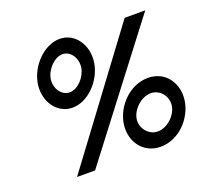

<svg xmlns="http://www.w3.org/2000/svg" viewBox="-108 -715 898 850"><g transform="rotate(-20 341.0 -290.0)"><path d="M95 -438C82 -359 130 -285 204 -285C278 -285 348 -359 361 -438C374 -517 327 -591 253 -591C179 -591 108 -517 95 -438ZM156 -438C163 -481 204 -523 242 -523C280 -523 307 -481 300 -438C293 -395 253 -353 215 -353C177 -353 149 -395 156 -438ZM117 10H202L653 -580H556ZM392 -142C379 -63 427 11 512 11C597 11 667 -63 680 -142C693 -221 646 -295 561 -295C476 -295 405 -221 392 -142ZM453 -142C460 -185 506 -227 550 -227C594 -227 626 -185 619 -142C612 -99 567 -57 523 -57C479 -57 446 -99 453 -142Z"/></g></svg>

Font: Charger Pro
Style: BdExtObl
Weight: 700
Designer: Jasper
Foundry: Cannot Into Space Fonts
Version: Version 1.09